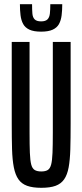

<svg xmlns="http://www.w3.org/2000/svg" viewBox="-20 -888 393 916"><path d="M177 8Q136 8 109.5 -1.5Q83 -11 68 -32.5Q53 -54 46 -89.5Q39 -125 37.5 -176Q36 -227 36 -298V-688H121V-256Q121 -195 122.5 -158.5Q124 -122 129 -103Q134 -84 145.5 -77Q157 -70 177 -70Q197 -70 208 -77Q219 -84 224 -103Q229 -122 230.5 -158.5Q232 -195 232 -256V-688H317V-298Q317 -227 315.5 -176Q314 -125 307.5 -89.5Q301 -54 286 -32.5Q271 -11 245 -1.5Q219 8 177 8ZM176 -737Q141 -737 120.5 -746.5Q100 -756 90.5 -773.5Q81 -791 78 -815Q75 -839 75 -868H133Q133 -842 134.5 -823.5Q136 -805 145.5 -795.5Q155 -786 176 -786Q197 -786 206.5 -795.5Q216 -805 218 -823.5Q220 -842 220 -868H277Q277 -839 274 -815Q271 -791 261.5 -773.5Q252 -756 231.5 -746.5Q211 -737 176 -737Z"/></svg>

Font: Saira UltraCondensed SemiBold
Style: Regular
Weight: 600
Width: 1
Designer: Hector Gatti with collaboration of the Omnibus-Type team
Foundry: Omnibus-Type
Version: Version 1.101